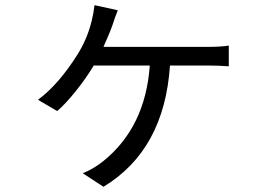

<svg xmlns="http://www.w3.org/2000/svg" viewBox="-20 -632 1040 733"><path d="M375 -453.1H776.4Q823.2 -453.1 853.5 -458V-378.9Q814.5 -381.8 776.4 -381.8H628.9Q607.4 -59.6 375 81.1L295.9 29.3Q335.9 13.7 374 -16.6Q535.2 -146.5 551.8 -381.8H337.9Q308.6 -333 269 -283.7Q229.5 -234.4 198.2 -208L125 -251Q204.1 -309.6 276.4 -424.8Q313.5 -484.4 330.1 -552.7Q336.9 -579.1 340.8 -612.3L429.7 -592.8Q418.9 -566.4 411.1 -541Q399.4 -506.8 375 -453.1Z"/></svg>

Font: Gen Shin Gothic Regular
Style: Regular
Weight: 400
Designer: [Source Han Sans]
Ryoko NISHIZUKA  (kana & ideographs); Paul D. Hunt (Latin, Greek & Cyrillic); Wenlong ZHANG  (bopomofo
Version: Version 1.002.20150607